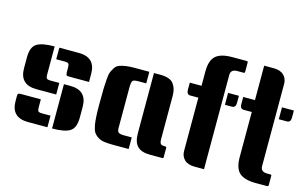

<svg xmlns="http://www.w3.org/2000/svg" viewBox="-88 -962 1928 1201"><g transform="rotate(15 876.0 -361.5)"><path d="M195 -500V-317Q195 -300 200 -293.5Q205 -287 226 -287H282V-212H154Q45 -212 45 -319V-389Q45 -455 78.5 -477.5Q112 -500 195 -500ZM197 -158V-105Q197 -88 202 -81.5Q207 -75 228 -75H282V0H156Q47 0 47 -107V-137Q47 -152 50.5 -154Q54 -156 55 -156.5Q56 -157 60.5 -157.5Q65 -158 66 -158Q132 -158 197 -158ZM312 -287H353Q462 -287 462 -180V-111Q462 -45 428.5 -22.5Q395 0 312 0ZM225 -500H351Q460 -500 460 -393V-341Q393 -341 358 -341Q323 -341 322 -341.5Q321 -342 318.5 -342.5Q316 -343 315 -344Q314 -345 313 -346.5Q312 -348 312 -350Q310 -358 310 -362V-395Q310 -412 305 -418.5Q300 -425 279 -425H225Z M808 -425H754Q723 -425 719 -414Q713 -401 713 -377V-123Q713 -121 713 -111Q713 -101 715 -94Q719 -75 754 -75H808V0H711Q673 0 649 -3.5Q625 -7 607 -19Q589 -31 580 -45.5Q571 -60 565 -92Q558 -137 558 -218Q558 -299 559 -327.5Q560 -356 562.5 -388Q565 -420 571.5 -435Q578 -450 588.5 -465.5Q599 -481 616 -487Q653 -500 711 -500H808ZM1033 -7Q1033 0 1029 0H947Q891 0 864.5 -26Q838 -52 838 -111V-500H879Q942 -500 965 -470.5Q988 -441 988 -393V-113Q988 -82 1001 -78Q1008 -75 1020 -75H1025Q1033 -75 1033 -68Z M1285 -723H1381Q1387 -722 1387 -715V-654Q1387 -647 1379 -647H1338Q1296 -647 1296 -610V0H1235Q1191 0 1168.5 -22Q1146 -44 1146 -78V-423H1095Q1070 -423 1070 -453V-500H1146V-592Q1146 -665 1179 -694Q1212 -723 1285 -723ZM1388 -500V-453Q1388 -423 1363 -423H1318V-500Z M1713 -8Q1713 -2 1707 0H1631Q1558 0 1525 -29Q1492 -58 1492 -131V-423H1441Q1416 -423 1416 -453V-500H1492V-723H1553Q1597 -723 1619.5 -701Q1642 -679 1642 -645V-113Q1642 -76 1684 -76H1705Q1713 -76 1713 -69ZM1744 -500V-453Q1744 -423 1719 -423H1667V-500Z"/></g></svg>

Font: Keania One
Style: Regular
Weight: 400
Designer: Julia Petretta
Foundry: Julia Petretta
Version: Version 1.003